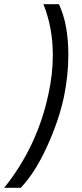

<svg xmlns="http://www.w3.org/2000/svg" viewBox="-60 -757 391 916"><path d="M-40 139Q118 -58 171 -308Q192 -403 192 -494Q192 -626 147 -737H221Q266 -643 266 -495Q266 -397 245 -295Q221 -182 164 -57Q107 68 39 139Z"/></svg>

Font: Decalotype
Style: Italic
Weight: 400
Italic angle: -12°
Designer: Alfredo Marco Pradil
Foundry: Alfredo Marco Pradil
Version: Version 1.0